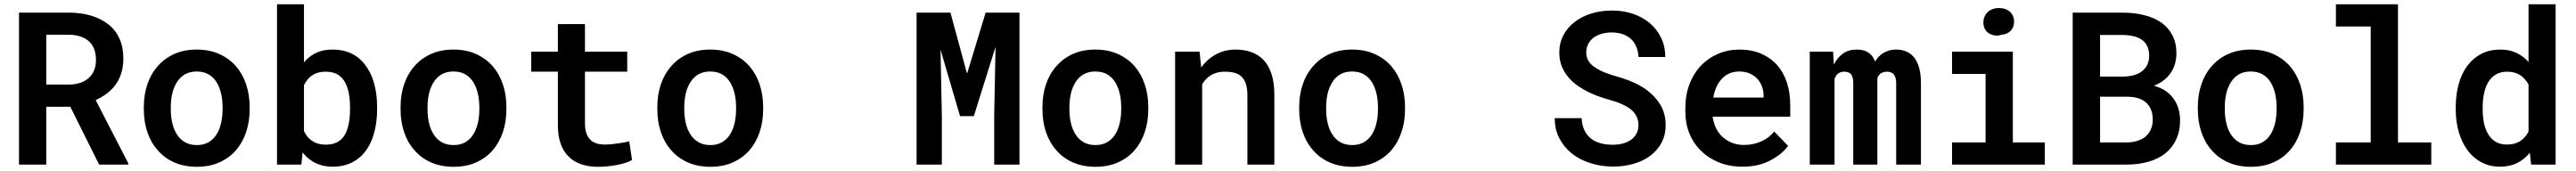

<svg xmlns="http://www.w3.org/2000/svg" viewBox="-20 -770 12042 800"><path d="M308.6 -270.5 443.4 0H579.6V-6.3L427.2 -301.8Q456.5 -314.9 480.2 -333Q503.9 -351.1 521.5 -375.5Q538.1 -398.9 547.4 -429.2Q556.6 -459.5 556.6 -496.6Q556.6 -549.8 538.3 -589.8Q520 -629.9 486.3 -656.2Q452.1 -683.1 405.3 -697Q358.4 -710.9 301.3 -710.9H68.8V0H196.3V-270.5ZM196.3 -374.5V-607.4H301.3Q330.6 -607.4 353.5 -600.1Q376.5 -592.8 393.1 -579.1Q410.6 -564.5 419.7 -541.7Q428.7 -519 428.7 -489.7Q428.7 -464.4 421.1 -444.1Q413.6 -423.8 399.4 -409.7Q382.8 -392.6 358.2 -383.5Q333.5 -374.5 302.2 -374.5Z M652.3 -269V-258.8Q652.3 -200.7 668.9 -151.6Q685.5 -102.5 717.8 -66.4Q749 -30.3 795.2 -10Q841.3 10.3 900.4 10.3Q959 10.3 1004.9 -10Q1050.8 -30.3 1082.5 -66.4Q1113.8 -102.5 1130.4 -151.6Q1147 -200.7 1147 -258.8V-269Q1147 -326.7 1130.4 -375.7Q1113.8 -424.8 1082.5 -460.9Q1050.3 -497.1 1004.4 -517.6Q958.5 -538.1 899.4 -538.1Q840.8 -538.1 794.9 -517.6Q749 -497.1 717.8 -460.9Q685.5 -424.8 668.9 -375.7Q652.3 -326.7 652.3 -269ZM778.3 -258.8V-269Q778.3 -302.7 785.4 -332.8Q792.5 -362.8 807.1 -385.7Q821.8 -409.2 844.7 -422.4Q867.7 -435.5 899.4 -435.5Q931.6 -435.5 954.6 -422.4Q977.5 -409.2 992.2 -385.7Q1006.3 -362.8 1013.4 -332.8Q1020.5 -302.7 1020.5 -269V-258.8Q1020.5 -224.1 1013.4 -193.8Q1006.3 -163.6 992.2 -141.1Q977.5 -117.7 954.6 -104.5Q931.6 -91.3 900.4 -91.3Q868.2 -91.3 845 -104.5Q821.8 -117.7 807.1 -141.1Q792.5 -163.6 785.4 -193.8Q778.3 -224.1 778.3 -258.8Z M1742.7 -258.8V-269Q1742.7 -315.4 1734.4 -356.4Q1726.1 -397.5 1709.5 -430.7Q1697.8 -453.1 1682.9 -471.7Q1668 -490.2 1649.4 -503.9Q1626.5 -520.5 1597.9 -529.3Q1569.3 -538.1 1535.2 -538.1Q1509.8 -538.1 1488 -533Q1466.3 -527.8 1447.8 -517.6Q1434.6 -510.3 1422.9 -500.2Q1411.1 -490.2 1400.9 -478.5V-750H1274.9V0H1388.7L1394.5 -57.1Q1402.8 -45.9 1412.4 -36.9Q1421.9 -27.8 1432.6 -20.5Q1453.1 -5.9 1478.8 2Q1504.4 9.8 1536.1 9.8Q1568.8 9.8 1596.4 1.5Q1624 -6.8 1646.5 -22.5Q1672.4 -40 1691.2 -66.4Q1710 -92.8 1721.7 -125.5Q1731.9 -154.3 1737.3 -187.7Q1742.7 -221.2 1742.7 -258.8ZM1616.2 -269V-258.8Q1616.2 -237.8 1614.3 -218Q1612.3 -198.2 1607.9 -181.2Q1602.5 -158.2 1592.3 -140.1Q1582 -122.1 1565.9 -110.8Q1554.2 -102.5 1538.8 -97.9Q1523.4 -93.3 1504.4 -93.3Q1482.9 -93.3 1465.8 -98.4Q1448.7 -103.5 1436 -113.3Q1424.3 -121.1 1416 -132.1Q1407.7 -143.1 1400.9 -156.7V-371.6Q1406.2 -382.3 1413.1 -391.8Q1419.9 -401.4 1428.2 -408.7Q1441.9 -421.4 1460.4 -428Q1479 -434.6 1503.4 -434.6Q1522 -434.6 1536.9 -430.4Q1551.8 -426.3 1564 -418Q1581.5 -404.8 1591.3 -387.7Q1601.1 -370.6 1606.9 -349.6Q1611.8 -331.5 1614 -311Q1616.2 -290.5 1616.2 -269Z M1852.5 -269V-258.8Q1852.5 -200.7 1869.1 -151.6Q1885.7 -102.5 1918 -66.4Q1949.2 -30.3 1995.4 -10Q2041.5 10.3 2100.6 10.3Q2159.2 10.3 2205.1 -10Q2251 -30.3 2282.7 -66.4Q2314 -102.5 2330.6 -151.6Q2347.2 -200.7 2347.2 -258.8V-269Q2347.2 -326.7 2330.6 -375.7Q2314 -424.8 2282.7 -460.9Q2250.5 -497.1 2204.6 -517.6Q2158.7 -538.1 2099.6 -538.1Q2041 -538.1 1995.1 -517.6Q1949.2 -497.1 1918 -460.9Q1885.7 -424.8 1869.1 -375.7Q1852.5 -326.7 1852.5 -269ZM1978.5 -258.8V-269Q1978.5 -302.7 1985.6 -332.8Q1992.7 -362.8 2007.3 -385.7Q2022 -409.2 2044.9 -422.4Q2067.9 -435.5 2099.6 -435.5Q2131.8 -435.5 2154.8 -422.4Q2177.7 -409.2 2192.4 -385.7Q2206.5 -362.8 2213.6 -332.8Q2220.7 -302.7 2220.7 -269V-258.8Q2220.7 -224.1 2213.6 -193.8Q2206.5 -163.6 2192.4 -141.1Q2177.7 -117.7 2154.8 -104.5Q2131.8 -91.3 2100.6 -91.3Q2068.4 -91.3 2045.2 -104.5Q2022 -117.7 2007.3 -141.1Q1992.7 -163.6 1985.6 -193.8Q1978.5 -224.1 1978.5 -258.8Z M2714.4 -657.2H2587.9V-528.3H2463.4V-434.6H2587.9V-184.6Q2587.9 -132.8 2601.3 -96.2Q2614.7 -59.6 2639.6 -36.1Q2664.1 -12.2 2698.5 -1Q2732.9 10.3 2774.4 10.3Q2796.9 10.3 2819.6 8.1Q2842.3 5.9 2863.3 2Q2884.3 -2 2902.6 -7.8Q2920.9 -13.7 2934.6 -21.5L2921.4 -108.9Q2912.6 -106.4 2899.7 -104Q2886.7 -101.6 2872.1 -99.6Q2856.9 -97.2 2840.6 -95.5Q2824.2 -93.8 2809.1 -93.8Q2788.1 -93.8 2770.5 -98.6Q2752.9 -103.5 2740.2 -115.7Q2728 -127 2721.2 -146.2Q2714.4 -165.5 2714.4 -194.8V-434.6H2912.1V-528.3H2714.4Z M3052.7 -269V-258.8Q3052.7 -200.7 3069.3 -151.6Q3085.9 -102.5 3118.2 -66.4Q3149.4 -30.3 3195.6 -10Q3241.7 10.3 3300.8 10.3Q3359.4 10.3 3405.3 -10Q3451.2 -30.3 3482.9 -66.4Q3514.2 -102.5 3530.8 -151.6Q3547.4 -200.7 3547.4 -258.8V-269Q3547.4 -326.7 3530.8 -375.7Q3514.2 -424.8 3482.9 -460.9Q3450.7 -497.1 3404.8 -517.6Q3358.9 -538.1 3299.8 -538.1Q3241.2 -538.1 3195.3 -517.6Q3149.4 -497.1 3118.2 -460.9Q3085.9 -424.8 3069.3 -375.7Q3052.7 -326.7 3052.7 -269ZM3178.7 -258.8V-269Q3178.7 -302.7 3185.8 -332.8Q3192.9 -362.8 3207.5 -385.7Q3222.2 -409.2 3245.1 -422.4Q3268.1 -435.5 3299.8 -435.5Q3332 -435.5 3355 -422.4Q3377.9 -409.2 3392.6 -385.7Q3406.7 -362.8 3413.8 -332.8Q3420.9 -302.7 3420.9 -269V-258.8Q3420.9 -224.1 3413.8 -193.8Q3406.7 -163.6 3392.6 -141.1Q3377.9 -117.7 3355 -104.5Q3332 -91.3 3300.8 -91.3Q3268.6 -91.3 3245.4 -104.5Q3222.2 -117.7 3207.5 -141.1Q3192.9 -163.6 3185.8 -193.8Q3178.7 -224.1 3178.7 -258.8Z M4422.9 -710.9H4264.6V0H4382.8V-225.6L4376.5 -538.1L4467.8 -226.6H4532.2L4633.8 -550.8L4627.4 -225.6V0H4745.6V-710.9H4587.4L4500.5 -425.3Z M4853 -269V-258.8Q4853 -200.7 4869.6 -151.6Q4886.2 -102.5 4918.5 -66.4Q4949.7 -30.3 4995.8 -10Q5042 10.3 5101.1 10.3Q5159.7 10.3 5205.6 -10Q5251.5 -30.3 5283.2 -66.4Q5314.5 -102.5 5331.1 -151.6Q5347.7 -200.7 5347.7 -258.8V-269Q5347.7 -326.7 5331.1 -375.7Q5314.5 -424.8 5283.2 -460.9Q5251 -497.1 5205.1 -517.6Q5159.2 -538.1 5100.1 -538.1Q5041.5 -538.1 4995.6 -517.6Q4949.7 -497.1 4918.5 -460.9Q4886.2 -424.8 4869.6 -375.7Q4853 -326.7 4853 -269ZM4979 -258.8V-269Q4979 -302.7 4986.1 -332.8Q4993.2 -362.8 5007.8 -385.7Q5022.5 -409.2 5045.4 -422.4Q5068.4 -435.5 5100.1 -435.5Q5132.3 -435.5 5155.3 -422.4Q5178.2 -409.2 5192.9 -385.7Q5207 -362.8 5214.1 -332.8Q5221.2 -302.7 5221.2 -269V-258.8Q5221.2 -224.1 5214.1 -193.8Q5207 -163.6 5192.9 -141.1Q5178.2 -117.7 5155.3 -104.5Q5132.3 -91.3 5101.1 -91.3Q5068.8 -91.3 5045.7 -104.5Q5022.5 -117.7 5007.8 -141.1Q4993.2 -163.6 4986.1 -193.8Q4979 -224.1 4979 -258.8Z M5473.1 0H5599.6V-376Q5606.9 -388.2 5616.2 -398.2Q5625.5 -408.2 5636.7 -415.5Q5650.4 -424.8 5667.7 -429.7Q5685.1 -434.6 5706.1 -434.6Q5730.5 -434.6 5749.8 -429.7Q5769 -424.8 5782.7 -412.1Q5796.4 -399.9 5803.7 -378.7Q5811 -357.4 5811 -325.2V0H5937V-327.1Q5937 -383.8 5923.8 -423.8Q5910.6 -463.9 5886.7 -489.3Q5862.3 -514.6 5828.9 -526.4Q5795.4 -538.1 5755.4 -538.1Q5724.1 -538.1 5696.3 -529.3Q5668.5 -520.5 5645 -503.9Q5630.9 -494.1 5618.4 -481.7Q5606 -469.2 5595.2 -454.1L5587.4 -528.3H5473.1Z M6053.2 -269V-258.8Q6053.2 -200.7 6069.8 -151.6Q6086.4 -102.5 6118.7 -66.4Q6149.9 -30.3 6196 -10Q6242.2 10.3 6301.3 10.3Q6359.9 10.3 6405.8 -10Q6451.7 -30.3 6483.4 -66.4Q6514.6 -102.5 6531.2 -151.6Q6547.9 -200.7 6547.9 -258.8V-269Q6547.9 -326.7 6531.2 -375.7Q6514.6 -424.8 6483.4 -460.9Q6451.2 -497.1 6405.3 -517.6Q6359.4 -538.1 6300.3 -538.1Q6241.7 -538.1 6195.8 -517.6Q6149.9 -497.1 6118.7 -460.9Q6086.4 -424.8 6069.8 -375.7Q6053.2 -326.7 6053.2 -269ZM6179.2 -258.8V-269Q6179.2 -302.7 6186.3 -332.8Q6193.4 -362.8 6208 -385.7Q6222.7 -409.2 6245.6 -422.4Q6268.6 -435.5 6300.3 -435.5Q6332.5 -435.5 6355.5 -422.4Q6378.4 -409.2 6393.1 -385.7Q6407.2 -362.8 6414.3 -332.8Q6421.4 -302.7 6421.4 -269V-258.8Q6421.4 -224.1 6414.3 -193.8Q6407.2 -163.6 6393.1 -141.1Q6378.4 -117.7 6355.5 -104.5Q6332.5 -91.3 6301.3 -91.3Q6269 -91.3 6245.8 -104.5Q6222.7 -117.7 6208 -141.1Q6193.4 -163.6 6186.3 -193.8Q6179.2 -224.1 6179.2 -258.8Z M7639.2 -184.1Q7639.2 -163.1 7630.4 -146Q7621.6 -128.9 7606 -117.2Q7589.8 -105.5 7567.9 -99.1Q7545.9 -92.8 7518.6 -92.8Q7487.3 -92.8 7461.2 -100.1Q7435.1 -107.4 7416 -122.6Q7397 -138.2 7386 -161.6Q7375 -185.1 7373.5 -217.3H7247.6Q7248 -164.1 7268.8 -123.8Q7289.6 -83.5 7325.2 -53.7Q7363.3 -22.9 7414.6 -6.8Q7465.8 9.3 7518.6 9.3Q7570.3 9.3 7615.5 -3.4Q7660.6 -16.1 7693.8 -41Q7727.5 -65.9 7746.8 -102.1Q7766.1 -138.2 7766.1 -185.1Q7766.1 -238.3 7742.2 -278.6Q7718.3 -318.8 7678.2 -348.6Q7649.4 -369.6 7615 -384.8Q7580.6 -399.9 7543 -410.6Q7511.2 -419.4 7484.1 -429.9Q7457 -440.4 7437 -454.1Q7417 -466.8 7406 -484.1Q7395 -501.5 7395 -523.9Q7395 -544.9 7403.3 -562.3Q7411.6 -579.6 7427.2 -592.3Q7442.9 -604.5 7464.8 -611.3Q7486.8 -618.2 7513.7 -618.2Q7543.9 -618.2 7566.9 -609.6Q7589.8 -601.1 7606 -585.9Q7621.1 -570.8 7629.6 -549.8Q7638.2 -528.8 7639.6 -503.4H7764.6Q7764.6 -551.3 7745.8 -591.3Q7727.1 -631.3 7693.8 -660.2Q7660.6 -689 7615 -704.8Q7569.3 -720.7 7515.6 -720.7Q7464.4 -720.7 7419.4 -707Q7374.5 -693.4 7341.3 -667.5Q7307.6 -642.1 7288.3 -605.5Q7269 -568.8 7269 -523.9Q7269 -483.4 7284.7 -450Q7300.3 -416.5 7329.6 -389.6Q7358.4 -362.8 7401.9 -341.1Q7445.3 -319.3 7500 -304.2Q7535.6 -294.4 7561.8 -282.7Q7587.9 -271 7605.5 -256.8Q7622.6 -241.7 7630.9 -223.9Q7639.2 -206.1 7639.2 -184.1Z M8125 9.8Q8201.7 9.8 8257.1 -20.3Q8312.5 -50.3 8338.4 -87.9L8273.4 -154.8Q8249.5 -124 8211.9 -107.9Q8174.3 -91.8 8132.8 -91.8Q8102.5 -91.8 8077.4 -101.6Q8052.2 -111.3 8032.7 -128.9Q8014.2 -146 8003.2 -167.5Q7992.2 -189 7985.8 -222.2V-224.1H8348.6V-277.8Q8348.6 -335.4 8333 -383.5Q8317.4 -431.6 8287.1 -465.8Q8256.3 -500 8212.2 -519Q8168 -538.1 8110.8 -538.1Q8057.6 -538.1 8011.5 -518.3Q7965.3 -498.5 7931.2 -462.9Q7897 -426.8 7877.7 -376.7Q7858.4 -326.7 7858.4 -265.1V-245.6Q7858.4 -191.9 7877.4 -145.3Q7896.5 -98.6 7931.6 -64.5Q7966.8 -29.8 8015.9 -10Q8064.9 9.8 8125 9.8ZM8109.9 -435.5Q8137.7 -435.5 8158.4 -426.5Q8179.2 -417.5 8193.8 -402.3Q8208 -387.2 8216.1 -366.2Q8224.1 -345.2 8224.1 -323.2V-313.5H7988.8Q7993.7 -341.8 8004.2 -364.3Q8014.6 -386.7 8030.3 -402.8Q8045.4 -418.9 8065.7 -427.2Q8085.9 -435.5 8109.9 -435.5Z M8548.8 -528.3H8439.9V0H8555.7V-400.9Q8558.1 -407.2 8561.3 -413.1Q8564.5 -418.9 8568.8 -422.9Q8575.2 -428.7 8583 -431.6Q8590.8 -434.6 8601.1 -434.6Q8610.4 -434.6 8618.2 -432.1Q8626 -429.7 8631.8 -423.8Q8637.2 -418 8640.1 -407.5Q8643.1 -397 8643.1 -381.8V0H8755.9V-391.1Q8755.9 -396 8755.9 -399.2Q8755.9 -402.3 8755.9 -403.8Q8757.8 -410.6 8761.5 -416Q8765.1 -421.4 8770.5 -425.8Q8776.4 -429.7 8783.7 -432.1Q8791 -434.6 8800.3 -434.6Q8809.6 -434.6 8817.4 -432.1Q8825.2 -429.7 8831.1 -423.8Q8836.9 -417.5 8840.3 -407Q8843.8 -396.5 8843.8 -381.3V0H8959.5V-380.9Q8959.5 -423.3 8950.9 -453.4Q8942.4 -483.4 8926.8 -502.4Q8911.1 -521 8890.1 -529.5Q8869.1 -538.1 8844.7 -538.1Q8825.2 -538.1 8809.1 -533.2Q8793 -528.3 8779.8 -519.5Q8769.5 -512.7 8760.7 -503.2Q8752 -493.7 8745.1 -481.9Q8740.7 -494.1 8734.4 -503.7Q8728 -513.2 8719.2 -520Q8708 -529.3 8692.9 -533.7Q8677.7 -538.1 8658.7 -538.1Q8621.1 -538.1 8594.5 -519Q8567.9 -500 8552.7 -467.3Z M9105 -528.3V-424.3H9261.7V-103.5H9105V0H9538.6V-103.5H9389.2V-528.3ZM9251.5 -664.1Q9251.5 -647.5 9258.8 -633.8Q9266.1 -620.1 9279.8 -612.8Q9293.5 -605 9307.9 -603.8Q9322.3 -602.5 9335.9 -607.4Q9364.7 -609.9 9380.6 -627.9Q9396.5 -646 9395 -672.4Q9393.6 -699.2 9374.8 -715.8Q9356 -732.4 9324.7 -732.4Q9308.1 -732.4 9294.7 -727.5Q9281.2 -722.7 9272 -713.9Q9262.2 -704.6 9256.8 -691.9Q9251.5 -679.2 9251.5 -664.1Z M9668.9 0H9921.4Q9977.5 0 10023.4 -13.4Q10069.3 -26.9 10102.1 -52.7Q10134.8 -79.1 10152.8 -117.9Q10170.9 -156.7 10170.9 -208Q10170.9 -235.8 10163.3 -261.5Q10155.8 -287.1 10140.1 -308.6Q10126 -328.6 10104.2 -344Q10082.5 -359.4 10049.3 -368.7V-369.1Q10068.8 -377 10084.5 -387.2Q10100.1 -397.5 10112.3 -410.6Q10132.3 -431.6 10142.8 -459Q10153.3 -486.3 10153.8 -517.6Q10154.3 -567.4 10135.7 -603.8Q10117.2 -640.1 10083.5 -664.1Q10049.8 -687.5 10003.4 -699.2Q9957 -710.9 9901.9 -710.9H9668.9ZM9796.9 -317.4H9928.2Q9957 -316.9 9978.8 -309.3Q10000.5 -301.8 10014.6 -287.6Q10029.3 -273.4 10036.4 -253.4Q10043.5 -233.4 10043 -208.5Q10043 -184.1 10034.2 -164.6Q10025.4 -145 10009.3 -130.9Q9993.7 -118.2 9971.7 -111.1Q9949.7 -104 9922.4 -103.5H9796.9ZM9796.9 -411.6V-606.4H9902.8Q9934.6 -606 9959.5 -599.1Q9984.4 -592.3 10000 -577.6Q10012.7 -566.4 10019.5 -549.3Q10026.4 -532.2 10026.4 -508.8Q10026.4 -486.8 10018.8 -469.7Q10011.2 -452.6 9997.6 -440.9Q9981.9 -426.3 9958 -419.2Q9934.1 -412.1 9903.8 -411.6Z M10253.9 -269V-258.8Q10253.9 -200.7 10270.5 -151.6Q10287.1 -102.5 10319.3 -66.4Q10350.6 -30.3 10396.7 -10Q10442.9 10.3 10502 10.3Q10560.5 10.3 10606.4 -10Q10652.3 -30.3 10684.1 -66.4Q10715.3 -102.5 10731.9 -151.6Q10748.5 -200.7 10748.5 -258.8V-269Q10748.5 -326.7 10731.9 -375.7Q10715.3 -424.8 10684.1 -460.9Q10651.9 -497.1 10606 -517.6Q10560.1 -538.1 10501 -538.1Q10442.4 -538.1 10396.5 -517.6Q10350.6 -497.1 10319.3 -460.9Q10287.1 -424.8 10270.5 -375.7Q10253.9 -326.7 10253.9 -269ZM10379.9 -258.8V-269Q10379.9 -302.7 10387 -332.8Q10394 -362.8 10408.7 -385.7Q10423.3 -409.2 10446.3 -422.4Q10469.2 -435.5 10501 -435.5Q10533.2 -435.5 10556.2 -422.4Q10579.1 -409.2 10593.8 -385.7Q10607.9 -362.8 10615 -332.8Q10622.1 -302.7 10622.1 -269V-258.8Q10622.1 -224.1 10615 -193.8Q10607.9 -163.6 10593.8 -141.1Q10579.1 -117.7 10556.2 -104.5Q10533.2 -91.3 10502 -91.3Q10469.7 -91.3 10446.5 -104.5Q10423.3 -117.7 10408.7 -141.1Q10394 -163.6 10387 -193.8Q10379.9 -224.1 10379.9 -258.8Z M10899.4 -750V-646H11062V-103.5H10899.4V0H11345.2V-103.5H11189.5V-750Z M11459.5 -268.1V-257.8Q11459.5 -200.7 11473.9 -151.6Q11488.3 -102.5 11515.1 -66.4Q11541.5 -30.8 11580.1 -10.5Q11618.7 9.8 11666.5 9.8Q11711.9 9.8 11746.3 -7.3Q11780.8 -24.4 11805.7 -55.2L11812 0H11926.3V-750H11799.8V-480Q11774.9 -507.8 11742.7 -522.9Q11710.4 -538.1 11667.5 -538.1Q11618.7 -538.1 11580.1 -518.6Q11541.5 -499 11514.6 -463.4Q11487.8 -427.7 11473.6 -377.9Q11459.5 -328.1 11459.5 -268.1ZM11585.4 -257.8V-268.1Q11585.4 -302.7 11591.8 -333Q11598.1 -363.3 11611.8 -386.2Q11625.5 -408.7 11647.2 -421.6Q11668.9 -434.6 11699.7 -434.6Q11736.3 -434.6 11760.7 -418.5Q11785.2 -402.3 11799.8 -374.5V-154.3Q11785.2 -126 11760.7 -109.9Q11736.3 -93.8 11698.7 -93.8Q11668 -93.8 11646.5 -106.4Q11625 -119.1 11611.8 -141.6Q11597.7 -164.1 11591.6 -193.8Q11585.4 -223.6 11585.4 -257.8Z"/></svg>

Font: Roboto Mono SemiBold
Style: Regular
Weight: 600
Monospace: yes
Designer: Google
Version: Version 3.000